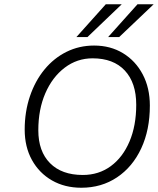

<svg xmlns="http://www.w3.org/2000/svg" viewBox="-20 -874 742 902"><path d="M702 -854 540 -700H488L626 -854ZM552 -854 391 -700H339L477 -854ZM96 -265Q96 -349 120.5 -421.5Q145 -494 189 -547.5Q233 -601 292.5 -630.5Q352 -660 422 -660Q499 -660 558 -624Q617 -588 650.5 -524.5Q684 -461 684 -378Q684 -264 643.5 -177Q603 -90 530 -41Q457 8 362 8Q284 8 224 -26.5Q164 -61 130 -122.5Q96 -184 96 -265ZM620 -382Q620 -485 566.5 -542.5Q513 -600 415 -600Q342 -600 284 -556Q226 -512 193 -436Q160 -360 160 -262Q160 -163 215 -107.5Q270 -52 369 -52Q444 -52 500.5 -93.5Q557 -135 588.5 -209.5Q620 -284 620 -382Z"/></svg>

Font: Overused Grotesk Book
Style: Italic
Weight: 350
Italic angle: -10°
Version: Version 0.003